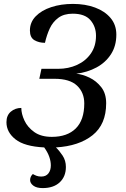

<svg xmlns="http://www.w3.org/2000/svg" viewBox="-20 -744 643 982"><path d="M198 218Q167 218 150.5 205.5Q134 193 134 177Q134 159 148 146Q156 151 166.5 155Q177 159 191 159Q215 159 227.5 143Q240 127 240 102Q240 81 232 58Q224 35 206 10Q105 5 59 -31.5Q13 -68 13 -119Q13 -154 35.5 -173Q58 -192 89 -192Q89 -162 105 -127.5Q121 -93 155.5 -68.5Q190 -44 245 -44Q324 -44 367.5 -87Q411 -130 411 -215Q411 -271 374 -306Q337 -341 259 -341H181L192 -392H277Q330 -392 374 -412Q418 -432 444.5 -470Q471 -508 471 -561Q471 -608 442.5 -641Q414 -674 352 -674Q307 -674 278.5 -653Q250 -632 234.5 -598.5Q219 -565 210 -525Q179 -525 156 -538.5Q133 -552 133 -588Q133 -630 162.5 -660.5Q192 -691 242 -707.5Q292 -724 353 -724Q416 -724 466 -705.5Q516 -687 545.5 -652Q575 -617 575 -567Q575 -509 547.5 -466.5Q520 -424 473.5 -399Q427 -374 370 -367Q402 -364 437.5 -347Q473 -330 498 -298Q523 -266 523 -216Q523 -108 453.5 -52.5Q384 3 266 10Q283 26 300 51.5Q317 77 317 110Q317 159 285.5 188.5Q254 218 198 218Z"/></svg>

Font: NotoSerif-Italic
Style: Regular
Weight: 400
Italic angle: -12°
Designer: Monotype Design Team
Foundry: Monotype Imaging Inc.
Version: Version 2.007; ttfautohint (v1.8) -l 8 -r 50 -G 200 -x 14 -D